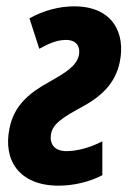

<svg xmlns="http://www.w3.org/2000/svg" viewBox="-20 -576 412 606"><path d="M165 10C210 10 261 -1 303 -23V-130C265 -110 223 -99 190 -99C150 -99 136 -123 141 -153C147 -184 173 -203 238 -238C299 -271 344 -312 358 -380C377 -471 336 -556 214 -556C169 -556 119 -544 73 -518L104 -422C128 -435 156 -450 188 -450C224 -450 234 -426 229 -402C222 -367 184 -345 133 -316C71 -282 24 -242 10 -171C-11 -71 40 10 165 10Z"/></svg>

Font: Noto Sans ExtraCondensed
Style: Bold Italic
Weight: 700
Width: 2
Italic angle: -12°
Designer: Monotype Design Team
Foundry: Monotype Imaging Inc.
Version: Version 2.013